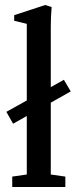

<svg xmlns="http://www.w3.org/2000/svg" viewBox="-20 -746 310 766"><path d="M28.8 0V-41.5L86.9 -49.8V-283.2L32.2 -252.4L5.4 -299.8L86.9 -345.2V-650.9L36.6 -663.1V-685.5L160.6 -726.1L186 -717.8Q182.6 -678.7 182.6 -640.6V-398.4L234.9 -427.7L262.2 -381.3L182.6 -336.4V-49.8L240.7 -41.5V0Z"/></svg>

Font: Elstob 6pt Medium
Style: Regular
Weight: 500
Designer: Peter S. Baker
Version: Version 1.015